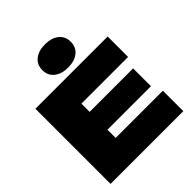

<svg xmlns="http://www.w3.org/2000/svg" viewBox="-271 -1189 1355 1355"><g transform="rotate(-45 406.0 -512.0)"><path d="M729 -464V-286H295V-204H766V0H40V-750H761V-546H295V-464ZM409 -792Q345 -792 306 -823Q267 -854 267 -908Q267 -962 306 -993Q345 -1024 409 -1024Q474 -1024 512.5 -993Q551 -962 551 -908Q551 -854 512.5 -823Q474 -792 409 -792Z"/></g></svg>

Font: Bounded
Style: Regular
Weight: 900
Designer: Vlad Churkin
Version: Version 1.0